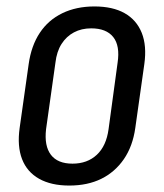

<svg xmlns="http://www.w3.org/2000/svg" viewBox="-20 -568 508 596"><path d="M195 8Q139 8 101.5 -13Q64 -34 48.5 -74Q33 -114 41 -171L69 -369Q77 -426 103.5 -466Q130 -506 173.5 -527Q217 -548 273 -548Q330 -548 367 -527Q404 -506 420 -466Q436 -426 428 -369L400 -171Q392 -114 364.5 -74Q337 -34 294.5 -13Q252 8 195 8ZM205 -60Q251 -60 280.5 -87.5Q310 -115 317 -167L345 -373Q353 -426 331.5 -453Q310 -480 263 -480Q233 -480 209.5 -467.5Q186 -455 171 -431.5Q156 -408 152 -373L123 -167Q117 -115 138 -87.5Q159 -60 205 -60Z"/></svg>

Font: Pathway Extreme Condensed
Style: Italic
Weight: 400
Width: 3
Italic angle: -8°
Version: Version 1.001;gftools[0.9.26]